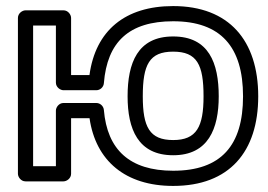

<svg xmlns="http://www.w3.org/2000/svg" viewBox="-20 -572 882 632"><path d="M550 -10C406.7 -10 332.8 -79.3 321.9 -210.1C320.8 -223 309.6 -233 297 -233H189C173.9 -233 164 -218.7 164 -208V-25H89V-488H164V-300C164 -284.9 178.3 -275 189 -275H297C309.9 -275 320.9 -285.3 321.9 -298C332.7 -434 404.6 -502 550 -502C706.8 -502 780 -417.7 780 -255C780 -93.4 708.1 -10 550 -10ZM550 40C735.3 40 830 -72.8 830 -255C830 -438.2 734.3 -552 550 -552C391.7 -552 294.5 -471.5 274.5 -325H214V-513C214 -523.7 204.1 -538 189 -538H64C53.3 -538 39 -528.1 39 -513V0C39 10.7 48.9 25 64 25H189C199.7 25 214 15.1 214 0V-183H274.7C295.1 -42.1 393.3 40 550 40ZM550 -61C665.5 -61 700 -148.2 700 -255C700 -364.5 667.4 -452 550 -452C432.7 -452 400 -364.4 400 -255C400 -147.4 434.1 -61 550 -61ZM550 -111C472.2 -111 450 -153.9 450 -255C450 -358.9 471.3 -402 550 -402C628.7 -402 650 -359 650 -255C650 -154.8 627.2 -111 550 -111Z"/></svg>

Font: Fog Sans
Style: Outline
Weight: 700
Foundry: Intel Corporation
Version: Version 1.00